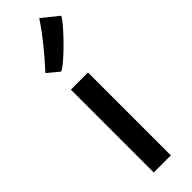

<svg xmlns="http://www.w3.org/2000/svg" viewBox="-302 -906 911 911"><g transform="rotate(-45 153.0 -451.0)"><path d="M90 0V-556H205V0ZM118 -649 60 -697Q102 -742 145.5 -795.8Q189 -849.5 224 -902L306 -836Q298.5 -822.5 280.5 -801Q262.5 -779.5 239.5 -755.2Q216.5 -731 192.5 -708.2Q168.5 -685.5 148.8 -669.5Q129 -653.5 118 -649Z"/></g></svg>

Font: Merriweather Sans
Style: Regular
Weight: 400
Designer: Eben Sorkin
Foundry: Eben Sorkin
Version: Version 1.008; ttfautohint (v1.7.19-72a1) -l 8 -r 50 -G 200 